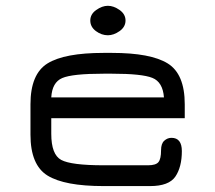

<svg xmlns="http://www.w3.org/2000/svg" viewBox="-20 -629 728 649"><path d="M344.7 -509.8Q323.2 -509.8 304.2 -523.9Q285.2 -538.1 285.2 -559.6Q285.2 -581.1 305.2 -595.2Q325.2 -609.4 344.7 -609.4Q364.3 -609.4 384.3 -595.2Q404.3 -581.1 404.3 -559.6Q404.3 -538.1 384.3 -523.9Q364.3 -509.8 344.7 -509.8ZM604.5 -276.4V-229.5H153.3V-176.8Q153.3 -106.4 187 -88.4Q220.7 -70.3 330.1 -70.3H480.5Q506.8 -70.3 515.6 -81.1Q524.4 -91.8 524.4 -121.1Q524.4 -143.6 535.2 -153.3Q545.9 -163.1 559.6 -163.1Q594.7 -163.1 594.7 -118.2Q594.7 -64.5 572.8 -32.2Q550.8 0 487.3 0H330.1Q198.2 0 140.6 -35.6Q83 -71.3 83 -173.8V-276.4Q83 -378.9 140.6 -414.6Q198.2 -450.2 330.1 -450.2H358.4Q489.3 -450.2 546.9 -414.6Q604.5 -378.9 604.5 -276.4ZM358.4 -379.9H330.1Q224.6 -379.9 190.4 -365.2Q156.2 -350.6 153.3 -299.8H534.2Q530.3 -351.6 495.1 -365.7Q460 -379.9 358.4 -379.9Z"/></svg>

Font: Jura
Style: DemiBold
Weight: 600
Version: Version 2.4